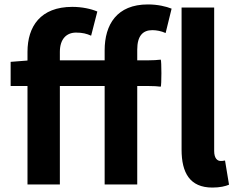

<svg xmlns="http://www.w3.org/2000/svg" viewBox="-20 -832 1076 866"><path d="M946 -474V-798H872H799V-157C799 -53 836 14 938 14C972 14 997 8 1013 1L995 -108C985 -106 981 -106 975 -106C961 -106 946 -117 946 -151ZM452 -222V0H599V-444H652C671 -444 692 -443 705 -441C709 -444 709 -560 705 -563C688 -561 671 -560 652 -560H599V-608C599 -670 624 -696 667 -696C686 -696 707 -692 727 -683L754 -793C729 -803 691 -812 647 -812C507 -812 452 -721 452 -605V-560H250V-598C250 -656 280 -685 323 -685C352 -685 371 -680 391 -671L419 -780C391 -792 350 -801 306 -801C163 -801 104 -713 104 -598V-559L28 -553V-444H104V0H250V-444H351H452Z"/></svg>

Font: GenSekiGothic2 TW B
Style: Regular
Weight: 700
Version: Version 2.100;PS 2.1;hotconv 16.6.51;makeotf.lib2.5.65220 DE